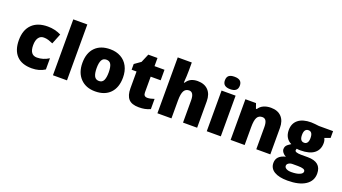

<svg xmlns="http://www.w3.org/2000/svg" viewBox="-72 -1494 4374 2453"><g transform="rotate(20 2115.0 -268.0)"><path d="M317.9 9.8Q182.1 9.8 112.1 -63.5Q42 -136.7 42 -273.9Q42 -411.6 117.7 -487.3Q193.4 -563 333 -563Q429.2 -563 514.2 -521L458 -379.9Q423.3 -395 394 -404.1Q364.7 -413.1 333 -413.1Q286.6 -413.1 261.2 -377Q235.8 -340.8 235.8 -274.9Q235.8 -142.1 334 -142.1Q418 -142.1 495.1 -190.9V-39.1Q421.4 9.8 317.9 9.8Z M795.9 0H605V-759.8H795.9Z M1456.5 -277.8Q1456.5 -142.1 1383.5 -66.2Q1310.5 9.8 1179.2 9.8Q1053.2 9.8 978.8 -67.9Q904.3 -145.5 904.3 -277.8Q904.3 -413.1 977.3 -488Q1050.3 -563 1182.1 -563Q1263.7 -563 1326.2 -528.3Q1388.7 -493.7 1422.6 -429Q1456.5 -364.3 1456.5 -277.8ZM1098.1 -277.8Q1098.1 -206.5 1117.2 -169.2Q1136.2 -131.8 1181.2 -131.8Q1225.6 -131.8 1243.9 -169.2Q1262.2 -206.5 1262.2 -277.8Q1262.2 -348.6 1243.7 -384.8Q1225.1 -420.9 1180.2 -420.9Q1136.2 -420.9 1117.2 -385Q1098.1 -349.1 1098.1 -277.8Z M1836.4 -141.1Q1875 -141.1 1928.7 -160.2V-21Q1890.1 -4.4 1855.2 2.7Q1820.3 9.8 1773.4 9.8Q1677.2 9.8 1634.8 -37.4Q1592.3 -84.5 1592.3 -182.1V-410.2H1525.4V-487.8L1610.4 -547.9L1659.7 -664.1H1784.7V-553.2H1920.4V-410.2H1784.7V-194.8Q1784.7 -141.1 1836.4 -141.1Z M2373.5 0V-301.8Q2373.5 -413.1 2307.6 -413.1Q2260.7 -413.1 2238.5 -373.8Q2216.3 -334.5 2216.3 -243.2V0H2025.4V-759.8H2216.3V-651.9Q2216.3 -578.6 2208.5 -484.9H2217.3Q2244.6 -527.8 2282.2 -545.4Q2319.8 -563 2369.6 -563Q2462.4 -563 2513.9 -509.5Q2565.4 -456.1 2565.4 -359.9V0Z M2887.2 0H2696.3V-553.2H2887.2ZM2691.4 -690.9Q2691.4 -733.9 2715.3 -754.9Q2739.3 -775.9 2792.5 -775.9Q2845.7 -775.9 2870.1 -754.4Q2894.5 -732.9 2894.5 -690.9Q2894.5 -606.9 2792.5 -606.9Q2691.4 -606.9 2691.4 -690.9Z M3369.6 0V-301.8Q3369.6 -356.9 3353.8 -385Q3337.9 -413.1 3302.7 -413.1Q3254.4 -413.1 3232.9 -374.5Q3211.4 -335.9 3211.4 -242.2V0H3020.5V-553.2H3164.6L3188.5 -484.9H3199.7Q3224.1 -523.9 3267.3 -543.5Q3310.5 -563 3366.7 -563Q3458.5 -563 3509.5 -509.8Q3560.5 -456.5 3560.5 -359.9V0Z M4212.4 -553.2V-460.9L4136.7 -433.1Q4152.3 -404.8 4152.3 -367.2Q4152.3 -277.8 4089.6 -228.5Q4026.9 -179.2 3902.3 -179.2Q3871.6 -179.2 3853.5 -183.1Q3846.7 -170.4 3846.7 -159.2Q3846.7 -145 3869.6 -137.5Q3892.6 -129.9 3929.7 -129.9H4021.5Q4207.5 -129.9 4207.5 26.9Q4207.5 127.9 4121.3 184.1Q4035.2 240.2 3879.4 240.2Q3761.7 240.2 3698 200.9Q3634.3 161.6 3634.3 87.9Q3634.3 -11.2 3757.3 -40Q3731.9 -50.8 3713.1 -74.7Q3694.3 -98.6 3694.3 -122.1Q3694.3 -147.9 3708.5 -167.7Q3722.7 -187.5 3767.6 -214.8Q3724.6 -233.9 3700 -274.4Q3675.3 -314.9 3675.3 -373Q3675.3 -463.4 3736.8 -513.2Q3798.3 -563 3912.6 -563Q3927.7 -563 3964.8 -559.6Q4002 -556.2 4019.5 -553.2ZM3795.4 68.8Q3795.4 92.3 3820.8 106.7Q3846.2 121.1 3888.7 121.1Q3958 121.1 3999.8 103.8Q4041.5 86.4 4041.5 59.1Q4041.5 37.1 4016.1 28.1Q3990.7 19 3943.4 19H3868.7Q3837.9 19 3816.7 33.4Q3795.4 47.9 3795.4 68.8ZM3855.5 -372.1Q3855.5 -287.1 3914.6 -287.1Q3941.9 -287.1 3956.8 -308.1Q3971.7 -329.1 3971.7 -371.1Q3971.7 -457 3914.6 -457Q3855.5 -457 3855.5 -372.1Z"/></g></svg>

Font: OpenSans-ExtraBold
Style: Regular
Weight: 800
Foundry: Ascender Corporation
Version: Version 1.10